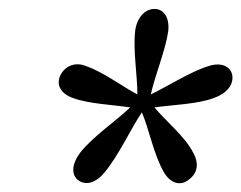

<svg xmlns="http://www.w3.org/2000/svg" viewBox="-20 -841 539 429"><path d="M499 -673C495 -693 474 -703 445 -693C406 -681 356 -649 317 -630C326 -672 350 -729 356 -772C359 -802 346 -821 325 -821C304 -821 286 -802 282 -772C277 -729 287 -672 287 -630C251 -649 211 -680 173 -693C148 -704 125 -693 115 -673C105 -652 115 -632 143 -622C178 -609 231 -607 271 -601C237 -569 188 -536 160 -501C140 -475 139 -451 154 -439C170 -426 193 -431 213 -455C245 -493 272 -553 297 -590C313 -553 324 -493 347 -455C361 -431 384 -425 401 -439C421 -453 426 -475 411 -501C393 -536 352 -569 325 -601C367 -607 420 -608 458 -622C488 -633 502 -652 499 -673Z"/></svg>

Font: TPK Tissa Web
Style: Italic
Weight: 400
Italic angle: -7°
Designer: Jacques Le Bailly, Suppakit Chalermlarp | Katatrad Co.,Ltd.
Foundry: Jacques Le Bailly, Cadson Demak Co.,Ltd.
Version: Version 5.000;Glyphs 3.1.2 (3151)